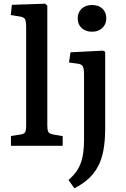

<svg xmlns="http://www.w3.org/2000/svg" viewBox="-20 -786 677 1035"><path d="M39 0V-53L91 -61Q110 -64 115.5 -73.5Q121 -83 121 -111V-638Q121 -673 114 -684Q107 -695 80 -698L38 -705L44 -760L223 -766L235 -756V-108Q235 -87 240 -76Q245 -65 267 -61L318 -52V0ZM381 229 349 184Q372 165 388 143.5Q404 122 414 96.5Q424 71 428.5 39.5Q433 8 433 -31V-381Q433 -416 426.5 -428Q420 -440 398 -443L352 -449L360 -504L535 -513L547 -507V-95Q547 -27 537.5 24Q528 75 508 112Q488 149 457 177.5Q426 206 381 229ZM476 -615Q442 -615 420.5 -634.5Q399 -654 399 -687Q399 -719 420 -739Q441 -759 476 -759Q511 -759 532 -739.5Q553 -720 553 -687Q553 -655 531.5 -635Q510 -615 476 -615Z"/></svg>

Font: Literata 18pt Medium
Style: Regular
Weight: 500
Designer: Latin by Veronika Burian and Jose Scaglione. Greek by Irene Vlachou. Cyrillic by Vera Evstafieva.
Foundry: TypeTogether
Version: Version 3.103;gftools[0.9.29]